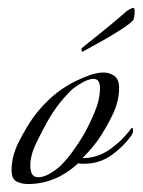

<svg xmlns="http://www.w3.org/2000/svg" viewBox="-20 -460 358 482"><path d="M50 2Q34 2 21.5 -4.5Q9 -11 9 -33Q9 -68 27 -103.5Q45 -139 64 -166Q81 -189 102.5 -209.5Q124 -230 149 -245Q165 -255 192.5 -266.5Q220 -278 239 -278Q255 -278 267 -269.5Q279 -261 279 -239Q279 -205 261.5 -169.5Q244 -134 225 -107Q216 -95 207 -84.5Q198 -74 187 -63Q224 -63 255 -84.5Q286 -106 309 -137L311 -139Q314 -139 314 -133Q314 -126 310 -120Q290 -92 260 -70.5Q230 -49 192 -49Q188 -49 184 -49Q180 -49 176 -50Q120 2 50 2ZM76 -15Q90 -15 106.5 -25Q123 -35 132 -44Q149 -61 163 -80.5Q177 -100 189 -120Q203 -144 217 -177Q231 -210 231 -239Q231 -262 215 -262Q202 -262 183.5 -251Q165 -240 156 -231Q122 -196 99 -155Q86 -132 71 -101Q56 -70 56 -44Q56 -40 56.5 -36.5Q57 -33 58 -29Q62 -15 76 -15ZM187 -330Q186 -330 185 -333.5Q184 -337 185 -339Q205 -355 230.5 -375.5Q256 -396 283 -419Q297 -432 304 -436Q311 -440 315 -440Q318 -440 318 -431Q318 -425 317 -418Q316 -411 314 -409Q306 -400 283.5 -385.5Q261 -371 234 -356Q207 -341 187 -330Z"/></svg>

Font: Italianno
Style: Regular
Weight: 400
Designer: Robert E. Leuschke
Foundry: Robert E. Leuschke
Version: Version 1.100; ttfautohint (v1.8.3)